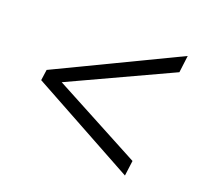

<svg xmlns="http://www.w3.org/2000/svg" viewBox="-94 -658 768 721"><g transform="rotate(20 290.0 -297.0)"><path d="M60 -318 540 -548.5 531.5 -480.5 129 -294 480 -107 472 -46 54 -275Z"/></g></svg>

Font: Merriweather 96pt Medium
Style: Italic
Weight: 500
Italic angle: -7.8°
Version: Version 2.101